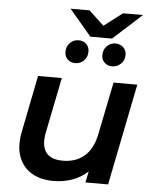

<svg xmlns="http://www.w3.org/2000/svg" viewBox="-60 -950 801 1006"><g transform="rotate(5 340.5 -446.5)"><path d="M258 7Q190 7 143 -21.5Q96 -50 76 -104.5Q56 -159 72 -238L131 -534H256L197 -241Q184 -175 209 -139Q234 -103 299 -103Q366 -103 411 -141Q456 -179 472 -257L528 -534H653L546 0H427L439 -59Q402 -25 356 -9Q310 7 258 7ZM513 -618Q489 -618 473 -633Q457 -648 457 -672Q457 -702 476 -720.5Q495 -739 521 -739Q544 -739 561 -724Q578 -709 578 -684Q578 -655 558.5 -636.5Q539 -618 513 -618ZM320 -618Q295 -618 279 -633Q263 -648 263 -672Q263 -702 282 -720.5Q301 -739 326 -739Q351 -739 367 -724Q383 -709 383 -684Q383 -655 364 -636.5Q345 -618 320 -618ZM386 -763 270 -900H370L449 -826L546 -900H651L500 -763Z"/></g></svg>

Font: Montserrat SemiBold
Style: Italic
Weight: 600
Italic angle: -11.3°
Designer: Julieta Ulanovsky
Foundry: Julieta Ulanovsky
Version: Version 9.000; ttfautohint (v1.8.4.7-5d5b)